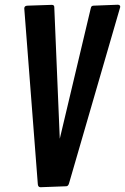

<svg xmlns="http://www.w3.org/2000/svg" viewBox="-20 -781 523 803"><path d="M138.2 -10.3 81.5 -745.6Q81.5 -756.8 94.7 -757.3L196.3 -760.7Q207 -760.7 207 -751.5L230 -200.7L359.4 -745.6Q360.8 -752 363 -754.4Q365.2 -756.8 371.1 -757.3L472.2 -761.2Q482.9 -761.2 482.9 -752L268.6 -13.7Q265.1 -2 256.8 -2L148.9 2Q139.2 1.5 138.2 -10.3Z"/></svg>

Font: Contrail One
Style: Regular
Weight: 400
Designer: Riccardo De Franceschi
Foundry: Sorkin Type Co.
Version: Version 1.003